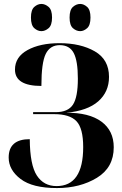

<svg xmlns="http://www.w3.org/2000/svg" viewBox="-20 -943 619 974"><path d="M269 11Q386 11 471.5 -41Q557 -93 557 -196Q557 -280 494.5 -326Q432 -372 316 -371Q424 -381 478.5 -429Q533 -477 533 -553Q533 -641 461 -682.5Q389 -724 282 -724Q183 -724 119.5 -689Q56 -654 56 -590Q56 -507 190 -507Q190 -625 212 -669.5Q234 -714 283 -714Q333 -714 354 -674Q375 -634 375 -544Q375 -450 350 -412Q325 -374 262 -374H148V-364H254Q334 -364 368 -328Q402 -292 402 -197Q402 1 267 1Q202 1 167 -52.5Q132 -106 131 -237Q24 -237 24 -144Q24 -81 84.5 -35Q145 11 269 11ZM387 -785Q405 -785 422 -800Q439 -815 439 -854Q439 -893 422 -908Q405 -923 387 -923Q367 -923 350 -908Q333 -893 333 -854Q333 -815 350 -800Q367 -785 387 -785ZM190 -785Q209 -785 226.5 -800Q244 -815 244 -854Q244 -893 226.5 -908Q209 -923 190 -923Q171 -923 154 -908Q137 -893 137 -854Q137 -815 154 -800Q171 -785 190 -785Z"/></svg>

Font: Noto Serif Display SemiCondensed Extra
Style: Regular
Weight: 800
Width: 4
Designer: Monotype Design Team
Foundry: Monotype Imaging Inc.
Version: Version 1.900